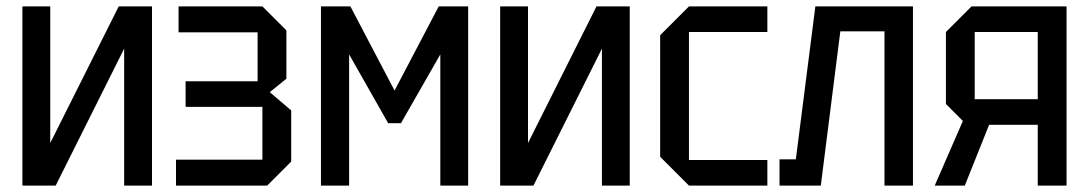

<svg xmlns="http://www.w3.org/2000/svg" viewBox="-20 -580 3403 600"><path d="M455 0H368V-428L154 0H50V-560H137V-133L351 -560H455Z M890 -75 815 0H530V-81H800V-246H560V-326H785V-479H538V-560H800L875 -485V-334L823 -292L890 -235Z M983 0V-560H1075L1213 -297L1351 -560H1443V0H1356V-410L1233 -195H1193L1071 -410V0Z M1948 0H1861V-428L1647 0H1543V-560H1630V-133L1844 -560H1948Z M2043 -90V-470L2133 -560H2378V-480H2133V-80H2378V0H2133Z M2833 -560V0H2744V-482H2606L2545 0H2416V-82H2467L2528 -560Z M3026 -270H3223V-480H3026ZM2936 -255V-480L3016 -560H3313V0H3223V-190H3071L2995 0H2901L2989 -202Z"/></svg>

Font: Tektur SemiCondensed
Style: Regular
Weight: 400
Width: 4
Designer: Adam Jagosz
Foundry: Adam Jagosz
Version: Version 1.005;gftools[0.9.30]